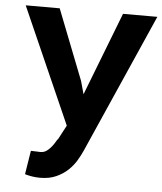

<svg xmlns="http://www.w3.org/2000/svg" viewBox="-53 -574 706 835"><g transform="rotate(5 300.0 -157.0)"><path d="M293.9 -221.7 309.6 -165 450.2 -528.3H600.1L332 79.1Q323.2 99.1 309.3 122.6Q295.4 146 274.4 166Q253.4 186 223.4 199.7Q193.4 213.4 152.3 213.4Q142.6 213.4 134.3 212.6Q126 211.9 118.2 210.7Q110.4 209.5 102.8 207.8Q95.2 206.1 86.4 203.6L103 100.1Q111.3 100.1 124.3 100.8Q137.2 101.6 145 101.6Q161.1 101.6 173.6 91.8Q186 82 194.8 70.3Q203.6 58.6 209 48.8Q214.4 39.1 216.3 39.1L249 -22.5L25.4 -528.3H173.8Z"/></g></svg>

Font: Roboto Mono
Style: Bold
Weight: 700
Designer: Google
Version: Version 2.000985; 2015; ttfautohint (v1.3)